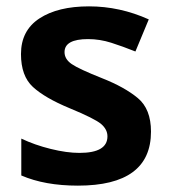

<svg xmlns="http://www.w3.org/2000/svg" viewBox="-20 -574 534 604"><path d="M455 -160Q455 -231 413.5 -265.5Q372 -300 301 -328Q228 -357 205.5 -372.5Q183 -388 183 -410Q183 -451 257 -451Q294 -451 330 -439.5Q366 -428 406 -412L448 -513Q357 -554 260 -554Q162 -554 104 -516Q46 -478 46 -404Q46 -335 83.5 -300.5Q121 -266 198 -234Q278 -201 298 -184Q318 -167 318 -145Q318 -93 230 -93Q190 -93 139.5 -105.5Q89 -118 47 -138V-22Q121 10 225 10Q455 10 455 -160Z"/></svg>

Font: Noto Sans UI
Style: Bold
Weight: 700
Designer: Monotype Design Team
Foundry: Monotype Imaging Inc.
Version: Version 1.901